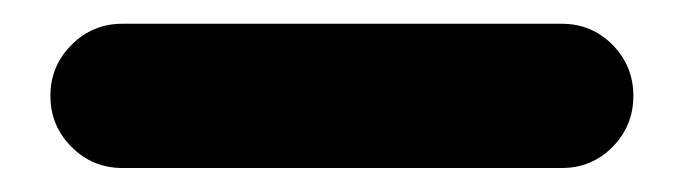

<svg xmlns="http://www.w3.org/2000/svg" viewBox="-20 91 570 160"><path d="M82 110.8H448.2Q473.1 110.8 490.5 128.4Q507.8 146 507.8 170.9Q507.8 195.8 490.5 213.4Q473.1 231 448.2 231H82Q57.1 231 39.6 213.4Q22 195.8 22 170.9Q22 146 39.6 128.4Q57.1 110.8 82 110.8Z"/></svg>

Font: Jellee Roman
Style: Bold
Weight: 700
Designer: Alfredo Marco Pradil
Foundry: Alfredo Marco Pradil and JAM Design
Version: Version 1.000